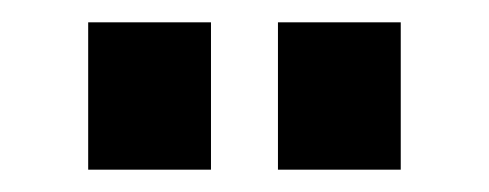

<svg xmlns="http://www.w3.org/2000/svg" viewBox="-20 -800 438 172"><path d="M59 -648V-780H169V-648ZM229 -648V-780H339V-648Z"/></svg>

Font: Mohave Light
Style: Bold
Weight: 700
Version: Version 2.003